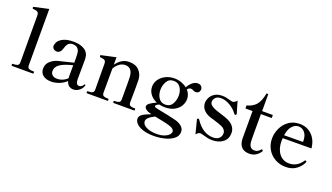

<svg xmlns="http://www.w3.org/2000/svg" viewBox="-78 -1351 3724 2152"><g transform="rotate(20 1783.5 -275.5)"><path d="M46 -1Q38 -1 38 -13Q38 -26 46 -26H58Q87 -26 103.5 -35Q120 -44 120 -72L119 -629Q119 -660 102.5 -670.5Q86 -681 51 -682Q41 -682 41 -697Q41 -704 47 -706L77 -713Q206 -742 220 -744V-72Q220 -44 237 -35Q254 -26 283 -26H295Q302 -26 302 -13Q302 -1 295 -1Z M893 -78 892 -73Q878 -33 846.5 -10.5Q815 12 782 12Q714 12 695 -57Q657 -22 609.5 -4Q562 14 515 14Q454 14 418.5 -14.5Q383 -43 383 -92Q383 -131 402.5 -159.5Q422 -188 461 -210Q484 -223 512.5 -230.5Q541 -238 597 -251Q673 -269 689 -274V-318Q689 -372 685 -396.5Q681 -421 667 -438Q646 -463 604 -463Q573 -463 554 -446Q535 -429 522 -385Q514 -355 498 -339.5Q482 -324 461 -324Q440 -324 423 -337.5Q406 -351 406 -373Q406 -392 420.5 -419.5Q435 -447 479.5 -470Q524 -493 604 -493Q659 -493 700 -477.5Q741 -462 762 -437Q779 -416 784.5 -393Q790 -370 790 -336Q790 -273 789 -236L788 -116Q788 -47 828 -47Q858 -47 878 -81Q881 -86 885 -86Q888 -86 890.5 -84Q893 -82 893 -78ZM689 -89Q687 -109 687 -121L688 -243Q587 -219 539 -186Q491 -153 491 -103Q491 -75 511.5 -56.5Q532 -38 571 -38Q601 -38 632.5 -51Q664 -64 689 -89Z M1502 -25Q1509 -25 1509 -12Q1509 0 1502 0H1258Q1251 0 1251 -12Q1251 -25 1258 -25H1271Q1299 -25 1314.5 -34Q1330 -43 1330 -71V-251L1329 -327Q1325 -445 1238 -445Q1202 -445 1169.5 -423Q1137 -401 1113 -359L1112 -71Q1112 -43 1128 -34Q1144 -25 1173 -25H1184Q1191 -25 1191 -12Q1191 0 1184 0H941Q933 0 933 -12Q933 -25 941 -25H953Q981 -25 997 -34Q1013 -43 1013 -71L1011 -378Q1011 -409 995.5 -418.5Q980 -428 943 -431Q934 -432 934 -447Q934 -453 939 -455Q951 -459 1113 -493V-404Q1176 -493 1266 -493Q1346 -493 1387 -448.5Q1428 -404 1431 -341Q1432 -320 1432 -256Q1432 -176 1430 -71Q1430 -43 1445.5 -34Q1461 -25 1490 -25Z M1977 -424Q2017 -379 2017 -322Q2017 -282 1995.5 -243Q1974 -204 1928 -177.5Q1882 -151 1812 -151Q1779 -151 1745 -159Q1727 -152 1716 -143Q1705 -134 1705 -127Q1705 -119 1718 -113.5Q1731 -108 1770 -101Q1815 -93 1875.5 -80Q1936 -67 1974 -57Q2021 -44 2050.5 -18Q2080 8 2080 46Q2080 97 2037 130Q1994 163 1931 178Q1868 193 1806 193Q1724 193 1670.5 174Q1617 155 1593 127.5Q1569 100 1569 73Q1569 41 1600.5 19.5Q1632 -2 1699 -27Q1655 -37 1632.5 -53.5Q1610 -70 1610 -89Q1610 -110 1636.5 -129Q1663 -148 1711 -170Q1660 -191 1630 -231Q1600 -271 1600 -321Q1600 -370 1629 -409.5Q1658 -449 1705 -471Q1752 -493 1805 -493Q1849 -493 1888 -479.5Q1927 -466 1957 -442Q1977 -479 2007 -504.5Q2037 -530 2072 -530Q2099 -530 2113.5 -514Q2128 -498 2128 -479Q2128 -459 2115.5 -444.5Q2103 -430 2079 -430Q2069 -430 2059 -434Q2049 -438 2047 -439Q2031 -448 2017 -448Q1997 -448 1977 -424ZM1916 -329Q1916 -382 1889 -423Q1862 -464 1808 -464Q1752 -464 1726 -418Q1700 -372 1700 -319Q1700 -263 1727.5 -222Q1755 -181 1808 -181Q1863 -181 1889.5 -226.5Q1916 -272 1916 -329ZM1927 23Q1900 14 1848.5 3Q1797 -8 1747 -17Q1655 28 1655 71Q1655 111 1704 136Q1753 161 1827 161Q1880 161 1916.5 147.5Q1953 134 1971 114.5Q1989 95 1989 77Q1989 42 1927 23Z M2199 -144 2198 -149Q2198 -156 2206 -159Q2208 -160 2212 -160Q2219 -160 2223 -153Q2312 -18 2437 -18Q2482 -18 2507 -41.5Q2532 -65 2532 -101Q2532 -123 2518.5 -141.5Q2505 -160 2480 -171Q2449 -185 2379 -206Q2340 -216 2311 -228Q2267 -248 2243 -279.5Q2219 -311 2219 -352Q2219 -382 2235 -415Q2251 -448 2286.5 -470.5Q2322 -493 2375 -493Q2402 -493 2424 -488.5Q2446 -484 2473 -476Q2494 -469 2500 -469Q2515 -469 2530 -478Q2545 -487 2554 -502L2586 -393L2596 -360Q2597 -357 2597 -353Q2597 -347 2589 -343Q2587 -342 2583 -342Q2577 -342 2572 -347Q2538 -396 2482 -429.5Q2426 -463 2373 -463Q2328 -463 2307 -439.5Q2286 -416 2286 -391Q2286 -371 2300 -356Q2314 -341 2345 -326Q2362 -318 2424 -298Q2492 -278 2523 -263Q2567 -242 2591 -209.5Q2615 -177 2615 -134Q2615 -66 2565.5 -26Q2516 14 2435 14Q2409 14 2384.5 9Q2360 4 2325 -6Q2318 -8 2306.5 -11Q2295 -14 2290 -14Q2276 -14 2264.5 -6.5Q2253 1 2240 17Z M2752 -122V-448H2667V-484Q2733 -500 2773.5 -544Q2814 -588 2832 -687H2853V-484H2981V-448H2852V-212Q2852 -139 2853 -128Q2857 -40 2920 -40Q2942 -40 2957 -47.5Q2972 -55 2989 -74Q2994 -80 2998 -80Q3003 -80 3007.5 -75.5Q3012 -71 3012 -66Q3012 -62 3010 -60Q2961 14 2881 14Q2818 14 2785.5 -20.5Q2753 -55 2752 -122Z M3514 -119Q3514 -116 3511 -111Q3490 -62 3439.5 -24Q3389 14 3314 14Q3243 14 3185.5 -18Q3128 -50 3095 -107Q3062 -164 3062 -234Q3062 -296 3089.5 -356Q3117 -416 3171 -455Q3225 -494 3301 -494Q3388 -494 3447 -436.5Q3506 -379 3516 -280L3173 -278Q3172 -267 3172 -242Q3172 -151 3216.5 -93.5Q3261 -36 3336 -36Q3432 -36 3491 -125Q3495 -131 3500 -131Q3504 -131 3508 -127Q3514 -123 3514 -119ZM3177 -314 3402 -316V-331Q3401 -395 3370.5 -429Q3340 -463 3296 -463Q3257 -463 3223 -427.5Q3189 -392 3177 -314Z"/></g></svg>

Font: Shippori Mincho SemiBold
Style: Regular
Weight: 600
Designer: FONTDASU
Foundry: FONTDASU / Google Inc. / but / Adobe
Version: Version 3.110; ttfautohint (v1.8.3)